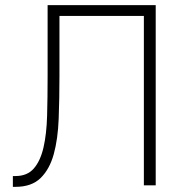

<svg xmlns="http://www.w3.org/2000/svg" viewBox="-20 -720 725 746"><path d="M30 -36H40Q86 -36 111.5 -65.5Q137 -95 149 -147Q161 -199 163 -270Q165 -341 165 -425V-700H585V0H539V-658H211V-425Q211 -337 208 -258.5Q205 -180 189 -121.5Q173 -63 138 -28.5Q103 6 40 6H30Z"/></svg>

Font: PT Root UI Light
Style: Regular
Weight: 300
Designer: Vitaly Kuzmin
Foundry: ParaType Ltd.
Version: Version 2.000G